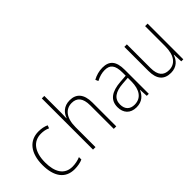

<svg xmlns="http://www.w3.org/2000/svg" viewBox="-8 -1383 2015 2015"><g transform="rotate(-45 1000.0 -375.0)"><path d="M299 10C345 10 390 1 420 -13V-49C386 -34 342 -25 302 -25C181 -25 129 -121 129 -260C129 -416 197 -505 312 -505C346 -505 382 -499 412 -484L424 -517C392 -532 354 -540 310 -540C175 -540 90 -439 90 -260C90 -94 159 10 299 10Z M580 0H617V-296C617 -438 680 -505 768 -505C843 -505 888 -459 888 -349V0H925V-355C925 -481 868 -540 773 -540C683 -540 637 -485 618 -430H615C616 -454 617 -473 617 -502V-760H580Z M1218 10C1304 10 1347 -39 1371 -94H1373L1378 0H1408V-357C1408 -486 1358 -539 1258 -539C1207 -539 1159 -525 1115 -501L1129 -469C1174 -493 1216 -504 1257 -504C1333 -504 1371 -464 1371 -351V-306L1287 -300C1152 -290 1076 -240 1076 -133C1076 -49 1125 10 1218 10ZM1222 -24C1156 -24 1115 -63 1115 -134C1115 -220 1178 -261 1291 -269L1371 -275V-219C1370 -100 1321 -24 1222 -24Z M1729 10C1817 10 1863 -45 1882 -104H1885L1890 0H1920V-530H1883V-233C1883 -92 1824 -25 1735 -25C1657 -25 1612 -70 1612 -180V-530H1575V-172C1575 -51 1627 10 1729 10Z"/></g></svg>

Font: Noto Sans Mono ExtraCondensed ExtraLight
Style: Regular
Weight: 200
Width: 2
Designer: Monotype Design Team
Foundry: Monotype Imaging Inc.
Version: Version 2.014